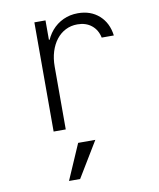

<svg xmlns="http://www.w3.org/2000/svg" viewBox="-88 -616 776 935"><g transform="rotate(-10 300.0 -148.5)"><path d="M205 0V-310Q205 -351 215.5 -384.5Q226 -418 245 -442.5Q264 -467 290.5 -480.5Q317 -494 349 -494Q391 -494 419 -471.5Q447 -449 455 -410H515Q507 -473 465.5 -510Q424 -547 361 -547Q321 -547 288 -531.5Q255 -516 231.5 -488.5Q208 -461 195 -422Q182 -383 182 -336L208 -444H200V-540H145V0ZM338 75H253L177 250H232Z"/></g></svg>

Font: CommitMonoV143 ExtLt
Style: Regular
Weight: 200
Monospace: yes
Designer: Eigil Nikolajsen
Foundry: Eigil Nikolajsen
Version: Version 1.143